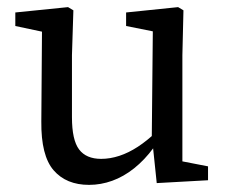

<svg xmlns="http://www.w3.org/2000/svg" viewBox="-20 -506 638 539"><path d="M230 13Q166 13 130.5 -28Q95 -69 96 -165L98 -437L122 -412L23 -433V-471L171 -486L186 -477L182 -351V-177Q182 -113 202 -86.5Q222 -60 264 -60Q289 -60 315 -68.5Q341 -77 367 -94Q393 -111 418 -135L431 -91H411Q386 -57 356.5 -33.5Q327 -10 295 1.5Q263 13 230 13ZM420 8 408 -107 406 -109 409 -418 334 -433V-471L480 -486L495 -477L492 -351V-53L564 -39V0Z"/></svg>

Font: Source Serif 4 18pt
Style: Regular
Weight: 400
Designer: Frank Grießhammer
Foundry: Adobe Systems Incorporated
Version: Version 4.004;hotconv 1.0.116;makeotfexe 2.5.65601